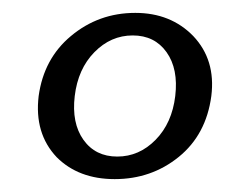

<svg xmlns="http://www.w3.org/2000/svg" viewBox="-20 -660 388 298"><path d="M308 -511Q300 -451 257.5 -416.5Q215 -382 158 -382Q102 -382 68 -416Q33 -453 40 -511Q48 -569 90 -604Q133 -640 190 -640Q245 -640 280 -604Q315 -567 308 -511ZM252 -511Q257 -553 238.5 -579Q220 -605 186 -605Q152 -605 126.5 -579Q101 -553 96 -511Q91 -469 109.5 -443Q128 -417 162 -417Q196 -417 221.5 -443Q247 -469 252 -511Z"/></svg>

Font: DG Didot
Style: Bold Italic
Weight: 700
Designer: David Gatwood, Takis Katsoulidis, and George D. Matthiopoulos
Foundry: David Gatwood
Version: Version 1.0